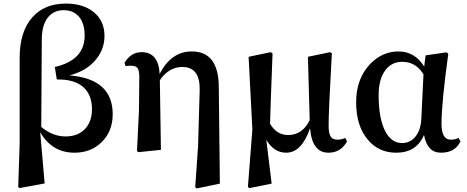

<svg xmlns="http://www.w3.org/2000/svg" viewBox="-20 -839 2616 1075"><path d="M211 -128Q276 -75 347 -75Q415 -75 455 -116Q495 -157 495 -228Q495 -305 449 -349Q398 -396 298 -394L287 -464Q454 -502 454 -640Q454 -709 421 -747Q389 -782 337 -782Q280 -782 247 -740Q214 -697 214 -617ZM90 -515Q90 -662 161 -742Q229 -819 349 -819Q446 -819 505 -771Q565 -722 565 -638Q565 -565 519 -508Q467 -442 369 -417Q611 -397 611 -200Q611 -103 548 -42Q488 16 397 16Q271 16 205 -99L230 188L90 214L82 208L90 -35Z M1211 189 1081 216 1073 209 1089 -21 1098 -334Q1101 -464 1001 -464Q925 -464 875 -390L881 0L755 13L747 7L758 -219L760 -407Q760 -444 750 -458Q740 -471 715 -471Q690 -471 683 -469L677 -487Q713 -547 773 -547Q867 -547 874 -425Q938 -551 1054 -551Q1204 -551 1205 -352Z M1923 -47Q1888 16 1819 16Q1727 16 1716 -121Q1669 16 1582 16Q1514 16 1471 -56L1501 189L1377 214L1368 208L1393 -114L1372 -521L1496 -547L1506 -540Q1493 -204 1492 -146Q1529 -83 1593 -83Q1674 -83 1714 -167L1704 -521L1829 -547L1838 -540Q1819 -200 1820 -134Q1820 -89 1833 -72Q1844 -57 1871 -57Q1894 -57 1913 -67Z M2351 -423Q2308 -493 2232 -493Q2172 -493 2137 -445Q2100 -395 2100 -307Q2100 -175 2137 -104Q2172 -38 2231 -38Q2276 -38 2306 -74Q2336 -111 2339 -174ZM2558 -47Q2528 16 2449 16Q2372 16 2354 -84Q2313 16 2198 16Q2101 16 2040 -56Q1974 -133 1974 -267Q1974 -396 2050 -478Q2119 -551 2211 -551Q2303 -551 2355 -466L2363 -529L2480 -546L2490 -538Q2452 -263 2452 -145Q2452 -57 2504 -57Q2530 -57 2547 -67Z"/></svg>

Font: Source Han Serif JP
Style: Bold
Weight: 700
Designer: Ryoko NISHIZUKA  (kana & ideographs); Frank Grießhammer (Latin, Greek & Cyrillic); Wenlong ZHANG  (bopomofo); Sandoll Co
Foundry: Adobe Systems Incorporated
Version: Version 1.000;PS 1;hotconv 16.6.53;makeotf.lib2.5.65590